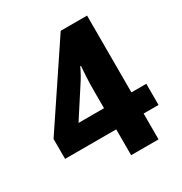

<svg xmlns="http://www.w3.org/2000/svg" viewBox="-168 -836 907 959"><g transform="rotate(-30 286.0 -357.0)"><path d="M556 -149H470V0H312V-149H17V-264L318 -714H470V-271H556ZM312 -271V-376Q312 -411 314 -451Q316 -491 318 -512H314Q305 -492 293.5 -471.5Q282 -451 266 -427L165 -271Z"/></g></svg>

Font: Noto Sans Sinhala ExtraBold
Style: Regular
Weight: 800
Designer: Jelle Bosma - Monotype Design Team
Foundry: Monotype Imaging Inc.
Version: Version 2.006; ttfautohint (v1.8.4.7-5d5b)